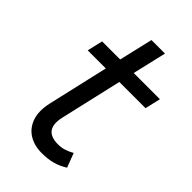

<svg xmlns="http://www.w3.org/2000/svg" viewBox="-203 -722 803 803"><g transform="rotate(45 198.5 -320.5)"><path d="M206 9Q163 9 131 -10.5Q99 -30 85.5 -68Q72 -106 84 -161L146 -431H39L55 -500H162L197 -650H277L242 -500H397L381 -431H226L163 -157Q142 -65 229 -65Q249 -65 266 -70.5Q283 -76 301 -86L325 -23Q300 -7 272 1Q244 9 206 9Z"/></g></svg>

Font: Prodigy Sans
Style: Italic
Weight: 400
Italic angle: -13°
Designer: Wei Huang
Foundry: Wei Huang
Version: Version 1.003; ttfautohint (v1.8.3)